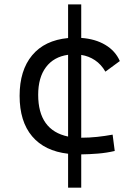

<svg xmlns="http://www.w3.org/2000/svg" viewBox="-20 -701 626 884"><path d="M293.5 163.1V6.8Q185.5 -5.4 127.9 -73.5Q70.3 -141.6 70.3 -259.8Q70.3 -377 127.9 -446.3Q185.5 -515.6 293.5 -525.9V-680.7H354V-526.4Q418.5 -522 464.8 -494.4Q511.2 -466.8 531.7 -419.9L465.3 -371.1Q445.8 -404.8 417.2 -423.8Q388.7 -442.9 354 -448.2V-66.9Q391.1 -66.9 427.5 -70.8Q463.9 -74.7 498.5 -81.1L508.3 -5.9Q470.7 2.9 431.4 6.1Q392.1 9.3 354 9.8V163.1ZM293.5 -72.3V-448.7Q227.5 -439.5 191.7 -391.8Q155.8 -344.2 155.8 -264.6Q155.8 -101.1 293.5 -72.3Z"/></svg>

Font: Cascadia Code NF SemiLight
Style: Regular
Weight: 350
Monospace: yes
Designer: Aaron Bell
Foundry: Saja Typeworks
Version: Version 2404.023; ttfautohint (v1.8.4)